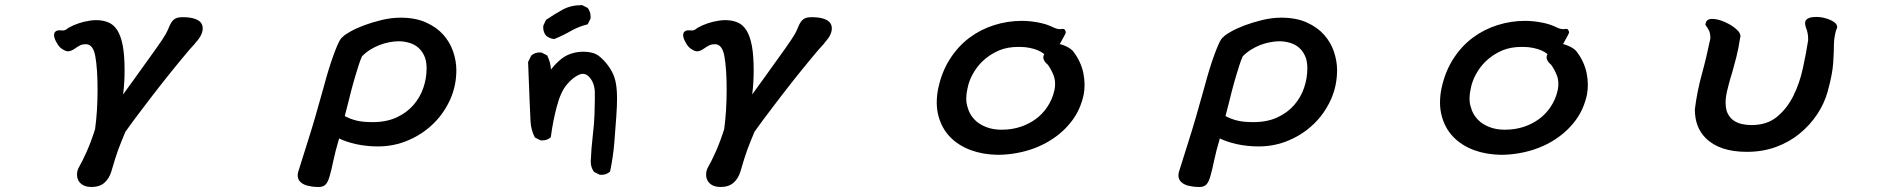

<svg xmlns="http://www.w3.org/2000/svg" viewBox="-20 -559 7540 763"><path d="M215.3 -438.5 233.9 -438Q240.7 -439.5 245.1 -443.4Q250.5 -447.3 253.4 -449.2Q291.5 -470.2 337.9 -477.1Q350.1 -479 362.3 -479Q388.7 -479 410.2 -470.2Q432.1 -461.4 446.5 -438.2Q460.9 -415 468 -376.7Q475.1 -338.4 475.1 -278.3Q475.1 -229.5 469.2 -183.6Q485.4 -206.5 507.3 -236.3Q524.9 -260.7 597.7 -362.3Q628.4 -405.3 638.2 -422.9Q644.5 -434.1 647.9 -442.4Q654.3 -458.5 658.9 -466.3Q663.6 -474.1 667.7 -478.3Q671.9 -482.4 677.2 -485.4Q687 -490.7 706.1 -490.7Q756.3 -490.7 775.9 -471.7Q785.6 -461.4 785.6 -446.3Q785.6 -419.9 757.3 -389.6Q755.9 -387.2 754.4 -385.3Q738.8 -369.6 700.7 -323.2Q626 -232.9 547.9 -129.4Q509.3 -79.1 478.5 -35.6Q463.9 -1.5 450.2 34.7Q438.5 66.9 422.4 122.6Q414.1 150.4 395 167.2Q376 184.1 342.8 184.1Q314.9 184.1 299.3 168.5Q293.9 163.1 291 157.2Q286.1 146.5 286.1 134.8Q286.1 119.1 293 106.9Q307.6 81.5 324.7 43.2Q341.8 4.9 357.9 -45.9Q367.7 -117.7 367.7 -202.6Q367.7 -287.6 358.4 -337.4Q353.5 -363.3 342.3 -374.5Q333.5 -383.3 321 -383.3Q308.6 -383.3 300.8 -379.9Q292.5 -376 287.8 -372.8Q283.2 -369.6 281.2 -368.4Q279.3 -367.2 277.3 -365.7Q273.4 -363.3 270 -361.3Q261.7 -356 250.5 -355H250Q241.7 -355 228.5 -363.3Q215.8 -371.1 208.5 -383.8Q200.2 -397.5 197.8 -404.5Q195.3 -411.6 195.1 -414.6Q194.8 -417.5 194.8 -418.9Q194.8 -429.2 200.7 -433.8Q206.5 -438.5 215.3 -438.5Z M1571.3 -488.8Q1630.9 -488.8 1673.1 -469.7Q1715.3 -450.7 1741.9 -420.7Q1768.6 -390.6 1781 -353.5Q1793.5 -316.4 1793.5 -280.3Q1793.5 -218.8 1769.5 -164.6Q1736.3 -90.3 1671.9 -41.5Q1640.6 -17.6 1602.5 -1.5Q1545.9 22.9 1481.4 22.9Q1437 22.9 1394.5 13.7Q1355.5 4.9 1327.6 -8.8Q1312.5 42.5 1305.2 77.6Q1297.4 115.7 1290.5 139.2Q1283.7 164.6 1273.9 174.3Q1264.2 184.1 1247.1 184.1Q1230 184.1 1218.3 182.1Q1206.5 180.2 1199.2 178.2Q1182.6 172.9 1173.8 164.1Q1163.1 153.3 1163.1 138.7Q1163.1 131.8 1164.6 125.5Q1176.3 86.4 1203.1 2.9Q1230 -80.6 1268.1 -219.2Q1285.6 -285.2 1304.2 -336.7Q1322.8 -388.2 1333 -402.8Q1337.4 -409.7 1342.3 -412.6Q1348.1 -419.9 1370.6 -432.6Q1420.4 -460.9 1496.6 -479.5Q1535.6 -488.8 1571.3 -488.8ZM1460.9 -73.7Q1515.6 -73.7 1555.9 -92.3Q1596.2 -110.8 1622.8 -141.4Q1649.4 -171.9 1662.4 -210Q1675.3 -248 1675.3 -287.1Q1675.3 -318.4 1665.5 -338.4Q1646.5 -377.9 1605 -389.2Q1584.5 -395 1565.4 -395Q1546.4 -395 1526.9 -391.1Q1485.8 -383.3 1450.2 -360.8Q1432.6 -349.6 1418.5 -335Q1411.1 -318.8 1404.8 -298.3Q1382.3 -228 1366.7 -162.6Q1358.4 -128.9 1350.1 -97.7Q1371.1 -86.4 1395.8 -80.1Q1420.4 -73.7 1460.9 -73.7Z M2327.6 83Q2329.6 31.7 2335.4 -17.6Q2341.3 -66.9 2342.5 -104.2Q2343.8 -141.6 2343.8 -161.4Q2343.8 -181.2 2343.8 -192.1Q2343.8 -203.1 2341.3 -213.9Q2335.9 -238.8 2320.3 -254.4Q2309.6 -265.6 2296.4 -265.6Q2290 -265.6 2282.7 -262.7Q2257.3 -252.4 2232.7 -223.1Q2208 -193.8 2192.9 -136.2Q2177.2 -78.1 2168.9 -13.7Q2162.6 -8.3 2156.2 -5.4Q2146.5 -1 2134.8 -1Q2131.8 -1 2127.4 -1.5L2105.5 -12.7Q2090.3 -42.5 2088.4 -75.2Q2086.4 -107.9 2078.6 -312.5L2091.3 -338.4L2092.3 -338.9Q2105.5 -350.6 2125 -350.6Q2127.9 -350.6 2132.3 -350.1L2154.3 -338.9Q2168 -312 2169.4 -282.7Q2183.6 -301.3 2200.7 -316.4Q2223.6 -337.9 2251 -346.2Q2273.4 -353.5 2298.8 -353.5Q2336.4 -353.5 2358.9 -337.4Q2377.9 -323.2 2396 -299.1Q2414.1 -274.9 2421.9 -250.5Q2432.1 -220.7 2432.1 -167.5Q2432.1 -139.2 2429.2 -96.7Q2426.3 -54.2 2421.4 6.1Q2416.5 66.4 2404.3 123L2402.8 124Q2389.6 135.7 2370.1 135.7Q2367.2 135.7 2362.8 135.3L2341.3 124.5L2340.3 123.5Q2327.6 106.4 2327.6 83ZM2138.7 -450.2Q2138.7 -453.1 2139.2 -457.5L2149.9 -480Q2182.6 -502.4 2215.6 -520.5Q2248.5 -538.6 2292 -538.6H2293.5L2314.9 -527.8L2315.9 -526.9Q2327.1 -511.7 2327.1 -492.2Q2327.1 -489.3 2326.7 -484.9L2315.4 -462.4Q2278.3 -453.1 2247.8 -435.5Q2217.3 -418 2182.6 -403.8Q2163.6 -405.8 2150.4 -417Q2138.7 -430.7 2138.7 -450.2Z M2715.3 -438.5 2733.9 -438Q2740.7 -439.5 2745.1 -443.4Q2750.5 -447.3 2753.4 -449.2Q2791.5 -470.2 2837.9 -477.1Q2850.1 -479 2862.3 -479Q2888.7 -479 2910.2 -470.2Q2932.1 -461.4 2946.5 -438.2Q2960.9 -415 2968 -376.7Q2975.1 -338.4 2975.1 -278.3Q2975.1 -229.5 2969.2 -183.6Q2985.4 -206.5 3007.3 -236.3Q3024.9 -260.7 3097.7 -362.3Q3128.4 -405.3 3138.2 -422.9Q3144.5 -434.1 3147.9 -442.4Q3154.3 -458.5 3158.9 -466.3Q3163.6 -474.1 3167.7 -478.3Q3171.9 -482.4 3177.2 -485.4Q3187 -490.7 3206.1 -490.7Q3256.3 -490.7 3275.9 -471.7Q3285.6 -461.4 3285.6 -446.3Q3285.6 -419.9 3257.3 -389.6Q3255.9 -387.2 3254.4 -385.3Q3238.8 -369.6 3200.7 -323.2Q3126 -232.9 3047.9 -129.4Q3009.3 -79.1 2978.5 -35.6Q2963.9 -1.5 2950.2 34.7Q2938.5 66.9 2922.4 122.6Q2914.1 150.4 2895 167.2Q2876 184.1 2842.8 184.1Q2814.9 184.1 2799.3 168.5Q2793.9 163.1 2791 157.2Q2786.1 146.5 2786.1 134.8Q2786.1 119.1 2793 106.9Q2807.6 81.5 2824.7 43.2Q2841.8 4.9 2857.9 -45.9Q2867.7 -117.7 2867.7 -202.6Q2867.7 -287.6 2858.4 -337.4Q2853.5 -363.3 2842.3 -374.5Q2833.5 -383.3 2821 -383.3Q2808.6 -383.3 2800.8 -379.9Q2792.5 -376 2787.8 -372.8Q2783.2 -369.6 2781.2 -368.4Q2779.3 -367.2 2777.3 -365.7Q2773.4 -363.3 2770 -361.3Q2761.7 -356 2750.5 -355H2750Q2741.7 -355 2728.5 -363.3Q2715.8 -371.1 2708.5 -383.8Q2700.2 -397.5 2697.8 -404.5Q2695.3 -411.6 2695.1 -414.6Q2694.8 -417.5 2694.8 -418.9Q2694.8 -429.2 2700.7 -433.8Q2706.5 -438.5 2715.3 -438.5Z M4215.3 -429.7V-428.7Q4211.9 -420.4 4205.6 -409.4Q4199.2 -398.4 4191.4 -383.8Q4202.1 -381.8 4215.3 -375.5Q4231.9 -368.2 4242.7 -357.4Q4245.6 -354.5 4246.6 -352.5Q4275.4 -314.5 4285.2 -268.6Q4290 -243.7 4290 -222.7Q4290 -201.7 4286.6 -183.6Q4274.4 -125.5 4241.2 -80.6Q4208 -36.1 4160.6 -5.4Q4098.6 35.2 4020 49.3Q3982.4 56.2 3944.3 56.2Q3885.7 55.2 3837.9 37.6Q3788.1 19 3755.4 -14.9Q3722.7 -48.8 3709.5 -97.7Q3702.6 -123 3702.6 -150.9Q3702.6 -179.7 3708.5 -208Q3722.7 -274.4 3755.4 -325.2Q3788.1 -376 3832.8 -409.2Q3877.4 -442.4 3930.9 -459.2Q3984.4 -476.1 4041 -476.1Q4069.8 -476.1 4103 -470.2Q4137.2 -463.9 4159.7 -453.1Q4174.3 -445.8 4182.1 -444.3Q4193.8 -442.4 4197.8 -443.4Q4199.7 -444.3 4202.1 -444.3Q4204.6 -444.3 4209 -443.4Q4215.3 -437 4215.3 -429.7ZM4126 -331.5Q4126 -337.9 4129.9 -343.8Q4109.4 -361.3 4072.3 -368.7Q4053.2 -372.6 4032.2 -372.6Q4029.3 -372.6 4026.4 -372.6Q3984.4 -372.6 3950.7 -358.9Q3911.6 -342.3 3882.3 -313.5Q3860.8 -292 3845.5 -264.2Q3830.1 -236.3 3824.7 -207Q3819.8 -185.1 3819.8 -168.5Q3819.8 -151.9 3823 -139.9Q3826.2 -127.9 3829.6 -119.1Q3838.4 -98.1 3855 -81.5Q3871.6 -64.9 3898.7 -54.2Q3925.8 -43.5 3960 -43.5Q4002 -43.5 4037.6 -55.7Q4103.5 -78.6 4140.1 -131.3Q4162.6 -164.1 4170.4 -201.2Q4172.9 -213.9 4172.9 -225.6Q4172.9 -243.7 4167 -259.3Q4156.7 -285.2 4143.6 -302.2L4137.2 -308.1Q4126 -319.8 4126 -331.5Z M5071.3 -488.8Q5130.9 -488.8 5173.1 -469.7Q5215.3 -450.7 5241.9 -420.7Q5268.6 -390.6 5281 -353.5Q5293.5 -316.4 5293.5 -280.3Q5293.5 -218.8 5269.5 -164.6Q5236.3 -90.3 5171.9 -41.5Q5140.6 -17.6 5102.5 -1.5Q5045.9 22.9 4981.4 22.9Q4937 22.9 4894.5 13.7Q4855.5 4.9 4827.6 -8.8Q4812.5 42.5 4805.2 77.6Q4797.4 115.7 4790.5 139.2Q4783.7 164.6 4773.9 174.3Q4764.2 184.1 4747.1 184.1Q4730 184.1 4718.3 182.1Q4706.5 180.2 4699.2 178.2Q4682.6 172.9 4673.8 164.1Q4663.1 153.3 4663.1 138.7Q4663.1 131.8 4664.6 125.5Q4676.3 86.4 4703.1 2.9Q4730 -80.6 4768.1 -219.2Q4785.6 -285.2 4804.2 -336.7Q4822.8 -388.2 4833 -402.8Q4837.4 -409.7 4842.3 -412.6Q4848.1 -419.9 4870.6 -432.6Q4920.4 -460.9 4996.6 -479.5Q5035.6 -488.8 5071.3 -488.8ZM4960.9 -73.7Q5015.6 -73.7 5055.9 -92.3Q5096.2 -110.8 5122.8 -141.4Q5149.4 -171.9 5162.4 -210Q5175.3 -248 5175.3 -287.1Q5175.3 -318.4 5165.5 -338.4Q5146.5 -377.9 5105 -389.2Q5084.5 -395 5065.4 -395Q5046.4 -395 5026.9 -391.1Q4985.8 -383.3 4950.2 -360.8Q4932.6 -349.6 4918.5 -335Q4911.1 -318.8 4904.8 -298.3Q4882.3 -228 4866.7 -162.6Q4858.4 -128.9 4850.1 -97.7Q4871.1 -86.4 4895.8 -80.1Q4920.4 -73.7 4960.9 -73.7Z M6215.3 -429.7V-428.7Q6211.9 -420.4 6205.6 -409.4Q6199.2 -398.4 6191.4 -383.8Q6202.1 -381.8 6215.3 -375.5Q6231.9 -368.2 6242.7 -357.4Q6245.6 -354.5 6246.6 -352.5Q6275.4 -314.5 6285.2 -268.6Q6290 -243.7 6290 -222.7Q6290 -201.7 6286.6 -183.6Q6274.4 -125.5 6241.2 -80.6Q6208 -36.1 6160.6 -5.4Q6098.6 35.2 6020 49.3Q5982.4 56.2 5944.3 56.2Q5885.7 55.2 5837.9 37.6Q5788.1 19 5755.4 -14.9Q5722.7 -48.8 5709.5 -97.7Q5702.6 -123 5702.6 -150.9Q5702.6 -179.7 5708.5 -208Q5722.7 -274.4 5755.4 -325.2Q5788.1 -376 5832.8 -409.2Q5877.4 -442.4 5930.9 -459.2Q5984.4 -476.1 6041 -476.1Q6069.8 -476.1 6103 -470.2Q6137.2 -463.9 6159.7 -453.1Q6174.3 -445.8 6182.1 -444.3Q6193.8 -442.4 6197.8 -443.4Q6199.7 -444.3 6202.1 -444.3Q6204.6 -444.3 6209 -443.4Q6215.3 -437 6215.3 -429.7ZM6126 -331.5Q6126 -337.9 6129.9 -343.8Q6109.4 -361.3 6072.3 -368.7Q6053.2 -372.6 6032.2 -372.6Q6029.3 -372.6 6026.4 -372.6Q5984.4 -372.6 5950.7 -358.9Q5911.6 -342.3 5882.3 -313.5Q5860.8 -292 5845.5 -264.2Q5830.1 -236.3 5824.7 -207Q5819.8 -185.1 5819.8 -168.5Q5819.8 -151.9 5823 -139.9Q5826.2 -127.9 5829.6 -119.1Q5838.4 -98.1 5855 -81.5Q5871.6 -64.9 5898.7 -54.2Q5925.8 -43.5 5960 -43.5Q6002 -43.5 6037.6 -55.7Q6103.5 -78.6 6140.1 -131.3Q6162.6 -164.1 6170.4 -201.2Q6172.9 -213.9 6172.9 -225.6Q6172.9 -243.7 6167 -259.3Q6156.7 -285.2 6143.6 -302.2L6137.2 -308.1Q6126 -319.8 6126 -331.5Z M6783.2 -483.9Q6806.6 -483.9 6834 -471.7Q6865.2 -458 6884.3 -439Q6896.5 -426.8 6896.5 -415.5Q6896.5 -411.6 6895 -407.7Q6889.2 -367.7 6879.9 -331.1Q6870.6 -294.4 6864.7 -274.7Q6858.9 -254.9 6856.9 -248.8Q6855 -242.7 6853.3 -236.3Q6851.6 -230 6850.1 -224.1Q6841.3 -191.9 6839.4 -177Q6837.4 -162.1 6837.4 -152.1Q6837.4 -142.1 6838.4 -134.3Q6840.3 -118.7 6846.2 -107.4Q6855 -90.3 6868.7 -80.6Q6883.3 -70.3 6901.9 -66.2Q6920.4 -62 6940.4 -62Q7002 -62 7041.5 -94.7Q7081.5 -127.4 7106.7 -178Q7131.8 -228.5 7144.5 -287.6Q7157.7 -347.7 7165.5 -398.9Q7165.5 -413.6 7164.6 -419.4Q7163.6 -425.3 7163.1 -428Q7162.6 -430.7 7162.1 -433.1Q7161.6 -435.5 7160.9 -437.5Q7160.2 -439.5 7159.7 -441.4Q7158.2 -445.3 7157.2 -447.8Q7156.2 -450.2 7155.8 -452.1Q7153.3 -460.4 7153.3 -466.8Q7153.3 -475.6 7158.7 -481Q7168.9 -491.7 7197.3 -491.7Q7218.8 -491.7 7239.7 -484.9Q7251 -481.4 7260 -476.6Q7269 -471.7 7273.9 -466.8Q7280.8 -459.5 7280.8 -451.7Q7280.8 -449.7 7280.3 -447.3Q7275.4 -439.5 7272 -419.9Q7268.1 -399.9 7268.1 -386.7Q7268.1 -356.4 7265.1 -310.1Q7262.2 -263.7 7242.7 -193.8Q7229.5 -147 7201.2 -104.5Q7172.9 -62 7132.3 -28.6Q7091.8 4.9 7038.6 24.7Q6985.4 44.4 6921.9 44.4Q6813 44.4 6758.3 -10.3Q6715.3 -53.2 6715.3 -124V-124.5Q6724.1 -195.3 6742.7 -262.7Q6761.2 -330.1 6776.9 -405.8Q6776.9 -426.8 6771.5 -437.5Q6766.1 -448.2 6757.3 -460.4Q6757.8 -466.8 6758.8 -469.2Q6759.8 -471.7 6760.3 -472.7Q6766.1 -483.9 6783.2 -483.9Z"/></svg>

Font: Bakudai
Style: Medium
Weight: 500
Version: Version 1.48